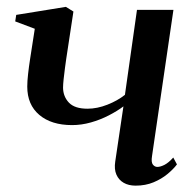

<svg xmlns="http://www.w3.org/2000/svg" viewBox="-20 -544 572 574"><path d="M199.5 -509.5 178 -368Q176.5 -357.5 174.2 -340.5Q172 -323.5 170.2 -307.2Q168.5 -291 168.5 -281.5Q169 -255 186.2 -237Q203.5 -219 241.5 -219Q270.5 -219 301 -231Q331.5 -243 353.5 -260.5L389.5 -514.5H498.5L434.5 -77.5Q431.5 -59 437 -52Q442.5 -45 450.5 -45Q459.5 -45 471.8 -51.2Q484 -57.5 498 -73L509 -52.5Q498.5 -38.5 480.8 -23.8Q463 -9 439 1Q415 11 385.5 11Q364.5 11 349.8 2.5Q335 -6 328 -22Q321 -38 324.5 -61L349 -226Q330.5 -212 305.2 -199Q280 -186 251.8 -178Q223.5 -170 195.5 -170Q133.5 -170 97.5 -200.5Q61.5 -231 61.5 -285Q61.5 -301 64 -323.2Q66.5 -345.5 70 -367.8Q73.5 -390 76 -406.5L84 -458L25.5 -480L28.5 -499.5L177 -523.5Z"/></svg>

Font: Merriweather 120pt Medium
Style: Italic
Weight: 500
Italic angle: -7.8°
Version: Version 2.101